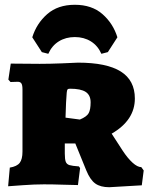

<svg xmlns="http://www.w3.org/2000/svg" viewBox="-20 -771 624 803"><path d="M341 -58 295 -171H251V-129Q251 -105 255 -94.5Q259 -84 270.5 -80.5Q282 -77 310 -75L315 -68L306 3Q289 3 245 1.5Q201 0 164 0Q124 0 76 3.5Q28 7 14 8L21 -70Q51 -75 62.5 -90Q74 -105 74 -137V-397Q74 -415 69.5 -422Q65 -429 54 -429L24 -428L15 -438L25 -505L146 -504Q188 -504 237.5 -506Q287 -508 306 -509Q426 -509 485 -472Q544 -435 544 -359Q544 -268 447 -212L493 -141Q514 -109 534.5 -90.5Q555 -72 571 -72L581 -58L573 4L437 12Q400 12 378.5 -3.5Q357 -19 341 -58ZM359 -343Q359 -373 338.5 -386.5Q318 -400 273 -400Q265 -400 262.5 -397Q260 -394 259 -383Q256 -352 254 -279L314 -271Q343 -283 351 -298Q359 -313 359 -343ZM182 -546 155 -553 115 -615Q133 -673 177.5 -712Q222 -751 293 -751Q364 -751 408.5 -712Q453 -673 471 -615L431 -553L404 -546Q389 -580 360 -598Q331 -616 293 -616Q255 -616 226 -598Q197 -580 182 -546Z"/></svg>

Font: Alegreya SC Black
Style: Regular
Weight: 900
Designer: Juan Pablo del Peral
Foundry: Huerta Tipografica
Version: Version 2.007; ttfautohint (v1.6)